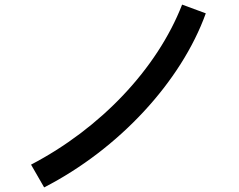

<svg xmlns="http://www.w3.org/2000/svg" viewBox="-20 -765 1040 835"><path d="M115 -49 172 50C497 -117 768 -410 875 -707L772 -745C663 -465 416 -206 115 -49Z"/></svg>

Font: KT Kiyosuna Sans Bold
Style: Regular
Weight: 700
Designer: [Zen Kaku Gothic] Yoshimichi Ohira
Version: Version 1.010;Glyphs 3.1.2 (3151)